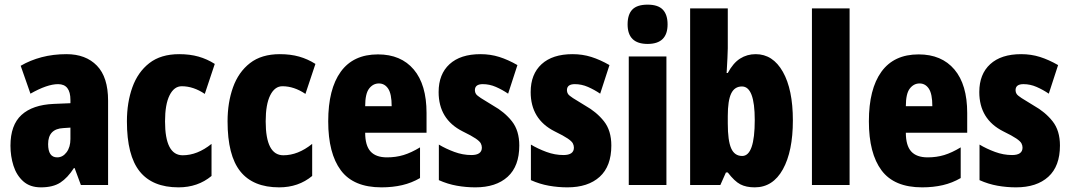

<svg xmlns="http://www.w3.org/2000/svg" viewBox="-20 -796 4604 826"><path d="M266 -563Q349 -563 397 -513.5Q445 -464 445 -363V0H328L301 -73H298Q271 -31 239.5 -10.5Q208 10 156 10Q109 10 80 -16Q51 -42 38 -83Q25 -124 25 -169Q25 -258 72.5 -301.5Q120 -345 211 -349L283 -352V-366Q283 -434 230 -434Q183 -434 111 -393L69 -513Q110 -537 159.5 -550Q209 -563 266 -563ZM253 -245Q187 -242 187 -176Q187 -119 226 -119Q250 -119 266.5 -141Q283 -163 283 -198V-247Z M748 10Q636 10 581 -58.5Q526 -127 526 -274Q526 -355 549.5 -420.5Q573 -486 622.5 -524.5Q672 -563 751 -563Q797 -563 834 -552.5Q871 -542 904 -521L861 -392Q812 -425 762 -425Q729 -425 709.5 -386Q690 -347 690 -274Q690 -128 766 -128Q829 -128 890 -177V-39Q831 10 748 10Z M1181 10Q1069 10 1014 -58.5Q959 -127 959 -274Q959 -355 982.5 -420.5Q1006 -486 1055.5 -524.5Q1105 -563 1184 -563Q1230 -563 1267 -552.5Q1304 -542 1337 -521L1294 -392Q1245 -425 1195 -425Q1162 -425 1142.5 -386Q1123 -347 1123 -274Q1123 -128 1199 -128Q1262 -128 1323 -177V-39Q1264 10 1181 10Z M1606 -562Q1705 -562 1760 -497Q1815 -432 1815 -310V-225H1551Q1551 -170 1574 -144.5Q1597 -119 1645 -119Q1683 -119 1716 -129Q1749 -139 1787 -162V-30Q1751 -9 1710 0.5Q1669 10 1621 10Q1501 10 1446.5 -63Q1392 -136 1392 -274Q1392 -413 1446 -487.5Q1500 -562 1606 -562ZM1610 -437Q1585 -437 1568 -415Q1551 -393 1551 -339H1665Q1665 -392 1650 -414.5Q1635 -437 1610 -437Z M2214 -170Q2214 -81 2164 -35.5Q2114 10 2025 10Q1985 10 1945.5 3Q1906 -4 1868 -21V-174Q1898 -156 1934.5 -142.5Q1971 -129 2008 -129Q2053 -129 2053 -161Q2053 -170 2048.5 -179Q2044 -188 2026.5 -200Q2009 -212 1970 -231Q1867 -283 1867 -400Q1867 -477 1914 -520Q1961 -563 2047 -563Q2090 -563 2128 -551Q2166 -539 2206 -516L2166 -393Q2141 -410 2113.5 -422Q2086 -434 2057 -434Q2023 -434 2023 -408Q2023 -399 2027.5 -392Q2032 -385 2049 -374Q2066 -363 2101 -342Q2151 -314 2182.5 -274Q2214 -234 2214 -170Z M2610 -170Q2610 -81 2560 -35.5Q2510 10 2421 10Q2381 10 2341.5 3Q2302 -4 2264 -21V-174Q2294 -156 2330.5 -142.5Q2367 -129 2404 -129Q2449 -129 2449 -161Q2449 -170 2444.5 -179Q2440 -188 2422.5 -200Q2405 -212 2366 -231Q2263 -283 2263 -400Q2263 -477 2310 -520Q2357 -563 2443 -563Q2486 -563 2524 -551Q2562 -539 2602 -516L2562 -393Q2537 -410 2509.5 -422Q2482 -434 2453 -434Q2419 -434 2419 -408Q2419 -399 2423.5 -392Q2428 -385 2445 -374Q2462 -363 2497 -342Q2547 -314 2578.5 -274Q2610 -234 2610 -170Z M2766 -776Q2811 -776 2831.5 -754.5Q2852 -733 2852 -691Q2852 -607 2766 -607Q2680 -607 2680 -691Q2680 -734 2700.5 -755Q2721 -776 2766 -776ZM2847 -553V0H2685V-553Z M3111 -588Q3111 -572 3109.5 -546Q3108 -520 3106 -482H3111Q3134 -525 3164 -544Q3194 -563 3231 -563Q3305 -563 3348 -487Q3391 -411 3391 -278Q3391 -145 3348 -67.5Q3305 10 3227 10Q3190 10 3165 -3Q3140 -16 3111 -54H3103L3079 0H2949V-760H3111ZM3172 -424Q3140 -424 3125.5 -393.5Q3111 -363 3111 -297V-265Q3111 -191 3125.5 -158Q3140 -125 3173 -125Q3227 -125 3227 -280Q3227 -424 3172 -424Z M3635 0H3473V-760H3635Z M3932 -562Q4031 -562 4086 -497Q4141 -432 4141 -310V-225H3877Q3877 -170 3900 -144.5Q3923 -119 3971 -119Q4009 -119 4042 -129Q4075 -139 4113 -162V-30Q4077 -9 4036 0.5Q3995 10 3947 10Q3827 10 3772.5 -63Q3718 -136 3718 -274Q3718 -413 3772 -487.5Q3826 -562 3932 -562ZM3936 -437Q3911 -437 3894 -415Q3877 -393 3877 -339H3991Q3991 -392 3976 -414.5Q3961 -437 3936 -437Z M4540 -170Q4540 -81 4490 -35.5Q4440 10 4351 10Q4311 10 4271.5 3Q4232 -4 4194 -21V-174Q4224 -156 4260.5 -142.5Q4297 -129 4334 -129Q4379 -129 4379 -161Q4379 -170 4374.5 -179Q4370 -188 4352.5 -200Q4335 -212 4296 -231Q4193 -283 4193 -400Q4193 -477 4240 -520Q4287 -563 4373 -563Q4416 -563 4454 -551Q4492 -539 4532 -516L4492 -393Q4467 -410 4439.5 -422Q4412 -434 4383 -434Q4349 -434 4349 -408Q4349 -399 4353.5 -392Q4358 -385 4375 -374Q4392 -363 4427 -342Q4477 -314 4508.5 -274Q4540 -234 4540 -170Z"/></svg>

Font: Noto Sans ExtraCondensed Black
Style: Regular
Weight: 900
Width: 2
Designer: Monotype Design Team
Foundry: Monotype Imaging Inc.
Version: Version 2.013; ttfautohint (v1.8.4.7-5d5b)